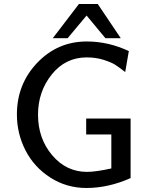

<svg xmlns="http://www.w3.org/2000/svg" viewBox="-20 -917 740 954"><path d="M64 -348.1Q64 -499 165 -605Q266.1 -710.9 411.1 -710.9Q519 -710.9 620.1 -663.1L602.1 -559.1Q571.3 -583 552.7 -595Q534.2 -606.9 495.6 -619.4Q457 -631.8 411.1 -631.8Q305.2 -631.8 237.1 -546.9Q168.9 -461.9 168.9 -347.2Q168.9 -229 239 -146Q309.1 -63 412.1 -63Q456.1 -63 533.2 -80.1V-249H408.2V-328.1H628.9V-32.2Q520 16.6 410.2 17.1Q311 17.1 230.5 -34.4Q149.9 -85.9 106.9 -169.4Q64 -252.9 64 -348.1ZM242.2 -727.1 372.1 -897H465.8L580.1 -727.1H503.9L410.2 -839.8L315.9 -727.1Z"/></svg>

Font: CMU Bright
Style: SemiBold
Weight: 600
Version: Version 0.7.0